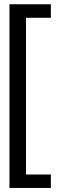

<svg xmlns="http://www.w3.org/2000/svg" viewBox="-20 -740 298 923"><path d="M25.5 163.5H224.5V99H105V-654.5H224.5V-719.5H25.5Z"/></svg>

Font: Anybody SemiCondensed
Style: Regular
Weight: 400
Width: 4
Version: Version 1.113;gftools[0.9.25]